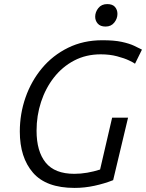

<svg xmlns="http://www.w3.org/2000/svg" viewBox="-20 -905 715 940"><path d="M345 15Q206 15 141.5 -59.5Q77 -134 77 -261Q77 -348 105 -428Q133 -508 185.5 -571Q238 -634 313 -671Q388 -708 481 -708Q539 -708 576 -700Q613 -692 636.5 -681Q660 -670 675 -662L641 -593Q635 -598 612 -609Q589 -620 553 -629.5Q517 -639 473 -639Q401 -639 343 -608.5Q285 -578 244 -525.5Q203 -473 181 -406Q159 -339 159 -265Q159 -164 203.5 -109Q248 -54 344 -54Q375 -54 407 -59.5Q439 -65 470 -75L529 -329H607L534 -23Q491 -6 442.5 4.5Q394 15 345 15ZM497 -775Q471 -775 458.5 -789.5Q446 -804 446 -823Q446 -846 461.5 -865.5Q477 -885 505 -885Q531 -885 543 -871Q555 -857 555 -837Q555 -814 539.5 -794.5Q524 -775 497 -775Z"/></svg>

Font: Ubuntu Sans
Style: Italic
Weight: 400
Italic angle: -13.5°
Designer: Dalton Maag Ltd
Foundry: Dalton Maag Ltd
Version: Version 1.006